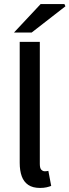

<svg xmlns="http://www.w3.org/2000/svg" viewBox="-20 -915 342 945"><path d="M177 10Q141 10 119 -5Q97 -20 87 -47.5Q77 -75 77 -114V-709H176V-108Q176 -87 183.5 -79.5Q191 -72 201 -72Q205 -72 208.5 -72.5Q212 -73 218 -74L232 0Q222 4 208.5 7Q195 10 177 10ZM49 -755 180 -895H297L302 -884L136 -755Z"/></svg>

Font: Source Sans 3 ExtraLight Medium
Style: Regular
Weight: 500
Version: Version 3.052;hotconv 1.1.0;makeotfexe 2.6.0